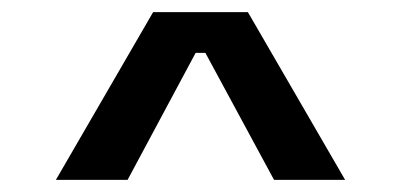

<svg xmlns="http://www.w3.org/2000/svg" viewBox="-20 -720 660 316"><path d="M72 -424 232 -700H388L548 -424H431L318 -633H302L190 -424Z"/></svg>

Font: Space Grotesk Light Medium
Style: Regular
Weight: 500
Version: Version 2.000